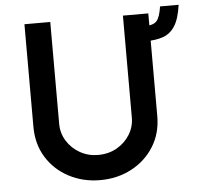

<svg xmlns="http://www.w3.org/2000/svg" viewBox="-53 -811 902 874"><g transform="rotate(-5 397.5 -374.0)"><path d="M206 -263Q206 -221 228 -185.5Q250 -150 287.5 -128.5Q325 -107 370 -107Q419 -107 456.5 -128.5Q494 -150 516 -185.5Q538 -221 538 -263V-729H654V-260Q654 -181 616 -120.5Q578 -60 513.5 -26Q449 8 370 8Q292 8 227.5 -26Q163 -60 125.5 -120.5Q88 -181 88 -260V-729H206ZM634 -673Q673 -673 688 -690.5Q703 -708 710 -756H795Q786 -692 765 -659.5Q744 -627 711 -615.5Q678 -604 634 -604Z"/></g></svg>

Font: Reem Kufi Fun Medium
Style: Regular
Weight: 500
Designer: Khaled Hosny
Version: Version 1.005